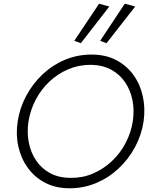

<svg xmlns="http://www.w3.org/2000/svg" viewBox="-20 -1002 800 1031"><path d="M414 -770 379 -783 512 -982 567 -967ZM552 -770 518 -783 650 -982 706 -967ZM75 -350Q86 -423 121 -488Q156 -553 209 -603Q262 -653 329 -681Q396 -709 472 -709Q547 -709 603.5 -679.5Q660 -650 696.5 -599.5Q733 -549 747 -484.5Q761 -420 751 -350Q740 -277 705 -212Q670 -147 616.5 -97Q563 -47 496 -19Q429 9 354 9Q279 9 222.5 -20.5Q166 -50 129.5 -100.5Q93 -151 78.5 -215.5Q64 -280 75 -350ZM133 -350Q124 -292 134.5 -237.5Q145 -183 174 -140Q203 -97 249.5 -72Q296 -47 359 -47Q423 -46 479 -70Q535 -94 580 -136Q625 -178 654 -233Q683 -288 693 -350Q702 -409 691.5 -463Q681 -517 652 -560Q623 -603 576.5 -628Q530 -653 467 -654Q403 -654 346.5 -630Q290 -606 245.5 -564Q201 -522 172 -467Q143 -412 133 -350Z"/></svg>

Font: Jost* Light
Style: Italic
Weight: 300
Italic angle: -10°
Version: Version 3.7